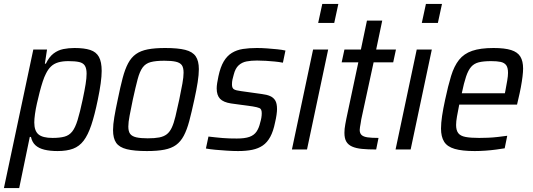

<svg xmlns="http://www.w3.org/2000/svg" viewBox="-41 -763 2720 980"><path d="M-21 197 129 -510H199L188 -438H193Q210 -473 232.5 -490Q255 -507 282 -512.5Q309 -518 339 -518Q389 -518 419.5 -508Q450 -498 464 -472.5Q478 -447 478 -401Q478 -375 473 -338Q468 -301 458 -253Q442 -175 425 -124.5Q408 -74 386 -45Q364 -16 332 -4Q300 8 253 8Q214 8 185.5 1Q157 -6 140 -21.5Q123 -37 117 -64H111L57 197ZM227 -59Q264 -59 288 -65.5Q312 -72 327.5 -91.5Q343 -111 355 -150Q367 -189 381 -255Q391 -302 396 -333.5Q401 -365 401 -387Q401 -414 392 -428Q383 -442 362.5 -446.5Q342 -451 308 -451Q278 -451 256 -444.5Q234 -438 219 -423.5Q204 -409 193 -386Q185 -371 177 -346.5Q169 -322 161.5 -293Q154 -264 147.5 -235Q141 -206 137.5 -180.5Q134 -155 134 -138Q134 -95 155.5 -77Q177 -59 227 -59Z M709 8Q644 8 606 -1.5Q568 -11 552 -34Q536 -57 536 -99Q536 -127 542.5 -165.5Q549 -204 560 -255Q573 -319 585 -364.5Q597 -410 613 -440Q629 -470 653 -487Q677 -504 713 -511Q749 -518 802 -518Q867 -518 904.5 -508.5Q942 -499 958 -475.5Q974 -452 974 -410Q974 -382 968 -343.5Q962 -305 951 -255Q937 -190 925 -145Q913 -100 897 -70Q881 -40 857.5 -23Q834 -6 798 1Q762 8 709 8ZM713 -57Q749 -57 772 -61.5Q795 -66 810 -77.5Q825 -89 835.5 -111Q846 -133 854.5 -168.5Q863 -204 874 -255Q884 -303 890 -336.5Q896 -370 896 -392Q896 -418 887 -430.5Q878 -443 856.5 -448Q835 -453 798 -453Q754 -453 728 -446Q702 -439 687 -418.5Q672 -398 661.5 -358.5Q651 -319 637 -255Q627 -206 620.5 -172.5Q614 -139 614 -117Q614 -92 623.5 -79.5Q633 -67 655 -62Q677 -57 713 -57Z M1174 8Q1148 8 1117.5 6Q1087 4 1059 1.5Q1031 -1 1010 -5L1023 -66Q1041 -64 1059 -62Q1077 -60 1095 -58.5Q1113 -57 1131 -56.5Q1149 -56 1168 -56Q1209 -56 1232.5 -64.5Q1256 -73 1268.5 -91.5Q1281 -110 1287 -137Q1291 -150 1293 -162Q1295 -174 1295 -185Q1295 -206 1284 -211Q1273 -216 1248 -220L1138 -235Q1099 -241 1082 -259Q1065 -277 1065 -312Q1065 -323 1067.5 -339.5Q1070 -356 1074 -374Q1084 -421 1101 -449.5Q1118 -478 1142.5 -493Q1167 -508 1198.5 -513Q1230 -518 1270 -518Q1295 -518 1322 -516Q1349 -514 1374 -511.5Q1399 -509 1416 -505L1403 -443Q1383 -447 1361 -449Q1339 -451 1316.5 -452.5Q1294 -454 1271 -454Q1241 -454 1217.5 -449.5Q1194 -445 1177 -429.5Q1160 -414 1152 -382Q1148 -369 1145.5 -357Q1143 -345 1143 -332Q1143 -313 1153.5 -307Q1164 -301 1189 -298L1296 -283Q1321 -280 1338 -272.5Q1355 -265 1364 -250Q1373 -235 1373 -206Q1373 -195 1370.5 -177Q1368 -159 1363 -138Q1354 -93 1338.5 -64.5Q1323 -36 1300.5 -20.5Q1278 -5 1247 1.5Q1216 8 1174 8Z M1583 -646 1604 -743H1686L1665 -646ZM1449 0 1557 -510H1634L1526 0Z M1879 0Q1837 0 1806.5 -3Q1776 -6 1756 -15Q1736 -24 1726.5 -40.5Q1717 -57 1717 -85Q1717 -95 1718 -105.5Q1719 -116 1721.5 -129Q1724 -142 1727 -158L1788 -445H1703L1717 -510H1801L1832 -658H1910L1879 -510H1980L1966 -445H1866L1803 -154Q1802 -145 1800 -134.5Q1798 -124 1796.5 -114.5Q1795 -105 1795 -100Q1795 -83 1804.5 -74Q1814 -65 1835 -62Q1856 -59 1891 -59Z M2112 -646 2133 -743H2215L2194 -646ZM1978 0 2086 -510H2163L2055 0Z M2382 8Q2318 8 2280 -3Q2242 -14 2226 -39.5Q2210 -65 2210 -107Q2210 -135 2215.5 -171.5Q2221 -208 2231 -254Q2246 -325 2261.5 -375.5Q2277 -426 2302 -457.5Q2327 -489 2369 -503.5Q2411 -518 2478 -518Q2535 -518 2568 -507.5Q2601 -497 2615 -474Q2629 -451 2629 -413Q2629 -397 2626 -372Q2623 -347 2617.5 -317.5Q2612 -288 2604 -255L2598 -229H2303Q2296 -194 2291.5 -168.5Q2287 -143 2287 -125Q2287 -98 2298 -83.5Q2309 -69 2335 -64Q2361 -59 2405 -59Q2425 -59 2450 -60Q2475 -61 2500.5 -64Q2526 -67 2548 -70L2535 -6Q2517 -3 2491 0.5Q2465 4 2436.5 6Q2408 8 2382 8ZM2316 -287H2536L2539 -302Q2544 -329 2548 -352Q2552 -375 2552 -391Q2552 -418 2542.5 -430.5Q2533 -443 2514.5 -447Q2496 -451 2466 -451Q2427 -451 2403 -445Q2379 -439 2364 -422Q2349 -405 2338 -372.5Q2327 -340 2316 -287Z"/></svg>

Font: Saira SemiCondensed
Style: Italic
Weight: 400
Width: 4
Italic angle: -12°
Designer: Hector Gatti with collaboration of the Omnibus-Type team
Foundry: Omnibus-Type
Version: Version 1.101